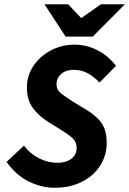

<svg xmlns="http://www.w3.org/2000/svg" viewBox="-20 -875 610 907"><path d="M238 12Q177 12 117 -17Q57 -46 11 -110L93 -187Q121 -150 163 -128Q205 -106 251 -106Q278 -106 298.5 -114.5Q319 -123 330.5 -138.5Q342 -154 342 -176Q342 -205 322 -223Q302 -241 266 -263L208 -299Q163 -327 135 -365Q107 -403 107 -462Q107 -517 137.5 -563Q168 -609 219.5 -636.5Q271 -664 332 -664Q390 -664 441.5 -637Q493 -610 528 -564L450 -485Q425 -512 395 -528.5Q365 -545 329 -545Q303 -545 284.5 -536Q266 -527 256.5 -511Q247 -495 247 -477Q247 -450 268.5 -433.5Q290 -417 329 -392L392 -354Q440 -324 462 -290Q484 -256 484 -200Q484 -141 453.5 -93Q423 -45 367.5 -16.5Q312 12 238 12ZM290 -702 190 -855H302L362 -791H366L457 -855H570L418 -702Z"/></svg>

Font: Source Sans 3
Style: Bold Italic
Weight: 700
Italic angle: -11°
Designer: Paul D. Hunt
Foundry: Adobe
Version: Version 3.052;hotconv 1.1.0;makeotfexe 2.6.0